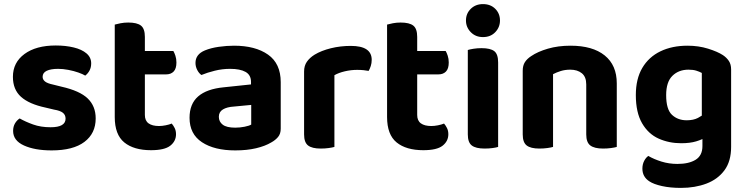

<svg xmlns="http://www.w3.org/2000/svg" viewBox="-20 -718 3646 937"><path d="M447 -140Q447 -67 392 -25.5Q337 16 232 16Q150 16 97 -8Q44 -32 44 -79Q44 -100 53 -115.5Q62 -131 76 -140Q104 -124 141.5 -110.5Q179 -97 227 -97Q300 -97 300 -139Q300 -157 287 -167.5Q274 -178 244 -183L202 -193Q122 -210 82.5 -245.5Q43 -281 43 -343Q43 -413 99.5 -454.5Q156 -496 252 -496Q300 -496 339.5 -486.5Q379 -477 402 -457.5Q425 -438 425 -409Q425 -389 417 -374Q409 -359 396 -349Q385 -356 362.5 -364Q340 -372 313.5 -377Q287 -382 264 -382Q228 -382 208 -372.5Q188 -363 188 -343Q188 -330 199.5 -320.5Q211 -311 240 -305L280 -295Q369 -275 408 -237.5Q447 -200 447 -140Z M540 -264H687V-157Q687 -129 705 -116Q723 -103 756 -103Q771 -103 788.5 -106.5Q806 -110 818 -115Q826 -106 832.5 -93Q839 -80 839 -63Q839 -29 811 -7Q783 15 717 15Q633 15 586.5 -23Q540 -61 540 -147ZM634 -355V-469H826Q831 -461 836 -446Q841 -431 841 -413Q841 -383 827.5 -369Q814 -355 791 -355ZM687 -239H540V-598Q550 -601 568 -604.5Q586 -608 606 -608Q649 -608 668 -593Q687 -578 687 -538Z M1128 -95Q1151 -95 1173.5 -99.5Q1196 -104 1206 -110V-206L1122 -198Q1088 -196 1068 -184Q1048 -172 1048 -148Q1048 -124 1067 -109.5Q1086 -95 1128 -95ZM1122 -495Q1226 -495 1288 -451.5Q1350 -408 1350 -317V-90Q1350 -65 1337 -49.5Q1324 -34 1304 -23Q1274 -5 1229.5 5.5Q1185 16 1128 16Q1026 16 965.5 -24Q905 -64 905 -143Q905 -211 947 -247.5Q989 -284 1072 -292L1205 -306V-318Q1205 -352 1178.5 -367Q1152 -382 1103 -382Q1065 -382 1028.5 -373Q992 -364 963 -352Q951 -360 942.5 -376.5Q934 -393 934 -411Q934 -453 980 -472Q1009 -484 1047.5 -489.5Q1086 -495 1122 -495Z M1612 -351V-226H1464V-369Q1464 -397 1477.5 -416.5Q1491 -436 1515 -451Q1548 -471 1594.5 -482.5Q1641 -494 1692 -494Q1794 -494 1794 -426Q1794 -410 1789.5 -396Q1785 -382 1779 -372Q1769 -374 1754.5 -375.5Q1740 -377 1723 -377Q1693 -377 1663 -370Q1633 -363 1612 -351ZM1464 -264 1612 -261V-1Q1602 2 1584 4.5Q1566 7 1545 7Q1503 7 1483.5 -8Q1464 -23 1464 -62Z M1869 -264H2016V-157Q2016 -129 2034 -116Q2052 -103 2085 -103Q2100 -103 2117.5 -106.5Q2135 -110 2147 -115Q2155 -106 2161.5 -93Q2168 -80 2168 -63Q2168 -29 2140 -7Q2112 15 2046 15Q1962 15 1915.5 -23Q1869 -61 1869 -147ZM1963 -355V-469H2155Q2160 -461 2165 -446Q2170 -431 2170 -413Q2170 -383 2156.5 -369Q2143 -355 2120 -355ZM2016 -239H1869V-598Q1879 -601 1897 -604.5Q1915 -608 1935 -608Q1978 -608 1997 -593Q2016 -578 2016 -538Z M2254 -618Q2254 -652 2277.5 -675Q2301 -698 2337 -698Q2374 -698 2397 -675Q2420 -652 2420 -618Q2420 -585 2397 -561Q2374 -537 2337 -537Q2301 -537 2277.5 -561Q2254 -585 2254 -618ZM2263 -264H2411V-1Q2402 2 2384 4.5Q2366 7 2345 7Q2302 7 2282.5 -8Q2263 -23 2263 -62ZM2411 -187H2263V-474Q2272 -477 2290.5 -480Q2309 -483 2330 -483Q2373 -483 2392 -468.5Q2411 -454 2411 -413Z M2990 -311V-217H2841V-306Q2841 -343 2819.5 -360.5Q2798 -378 2763 -378Q2738 -378 2717 -371.5Q2696 -365 2679 -356V-217H2531V-373Q2531 -398 2541.5 -414.5Q2552 -431 2572 -444Q2604 -466 2654 -480.5Q2704 -495 2764 -495Q2872 -495 2931 -447.5Q2990 -400 2990 -311ZM2531 -263H2679V-1Q2669 2 2651 4.5Q2633 7 2612 7Q2570 7 2550.5 -8Q2531 -23 2531 -62ZM2841 -263H2990V-1Q2980 2 2962 4.5Q2944 7 2923 7Q2881 7 2861 -8Q2841 -23 2841 -62Z M3304 -19Q3245 -19 3194.5 -41.5Q3144 -64 3113.5 -116.5Q3083 -169 3083 -254Q3083 -333 3114.5 -386.5Q3146 -440 3203 -467.5Q3260 -495 3335 -495Q3389 -495 3435.5 -480.5Q3482 -466 3508 -449Q3526 -437 3537 -420.5Q3548 -404 3548 -379V-65H3405V-362Q3394 -368 3378.5 -373Q3363 -378 3340 -378Q3292 -378 3261.5 -348Q3231 -318 3231 -254Q3231 -184 3259.5 -157.5Q3288 -131 3331 -131Q3364 -131 3386 -142.5Q3408 -154 3424 -168L3428 -50Q3407 -37 3377 -28Q3347 -19 3304 -19ZM3408 -5V-98H3548V-1Q3548 69 3515.5 113Q3483 157 3427.5 178Q3372 199 3303 199Q3251 199 3210.5 190Q3170 181 3149 167Q3115 145 3115 105Q3115 84 3123.5 67.5Q3132 51 3144 43Q3171 59 3208 70.5Q3245 82 3286 82Q3342 82 3375 61.5Q3408 41 3408 -5Z"/></svg>

Font: Baloo Bhaijaan 2
Style: Bold
Weight: 700
Designer: Sanskriti Dholi, Noopur Datye and Ek Type
Foundry: Ek Type
Version: Version 1.701